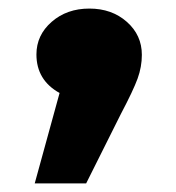

<svg xmlns="http://www.w3.org/2000/svg" viewBox="-20 -226 410 448"><path d="M61 202 119 -9Q65 -39 65 -99Q65 -144 100.5 -175Q136 -206 188.5 -206Q241 -206 276 -175Q311 -144 311 -98Q311 -70 301 -42.5Q291 -15 262 40L181 202Z"/></svg>

Font: Fix15 Mono
Style: Bold
Weight: 700
Designer: Carrois Corporate & Edenspiekermann AG
Foundry: Carrois Corporate GbR & Edenspiekermann AG
Version: Version 3.206